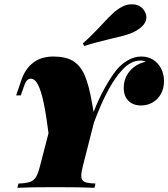

<svg xmlns="http://www.w3.org/2000/svg" viewBox="-20 -890 797 910"><path d="M57.1 0ZM467.8 -778.8Q498 -811 517.1 -828.6Q536.1 -846.2 558.6 -857.9Q579.6 -869.6 604.5 -869.6Q647.5 -869.6 666.5 -835Q673.8 -820.8 673.8 -808.1Q673.8 -771 621.6 -742.2Q602.1 -731.4 578.1 -724.4Q554.2 -717.3 512.7 -708Q431.6 -689 379.4 -671.9L372.6 -684.1Q413.1 -719.7 467.8 -778.8ZM757.3 -505.9Q757.3 -471.2 742.9 -445.1Q728.5 -418.9 703.6 -404.5Q678.7 -390.1 648.4 -390.1Q610.8 -390.1 588.6 -412.4Q566.4 -434.6 566.4 -474.1Q566.4 -503.9 579.3 -529.5Q592.3 -555.2 616 -573Q639.6 -590.8 670.4 -597.2Q662.1 -603 644.5 -603Q602.1 -603 562.5 -562Q492.2 -489.7 425.3 -309.1L373.5 -106Q365.2 -73.7 365.2 -57.6Q365.2 -43 371.8 -35.2Q378.4 -27.3 392.6 -24.2Q406.7 -21 432.6 -20L427.7 0Q364.7 -2.9 242.7 -2.9Q121.1 -2.9 62.5 0L67.4 -20Q104.5 -21.5 122.8 -28.1Q141.1 -34.7 151.1 -51.8Q161.1 -68.8 170.4 -106L210 -258.8Q198.7 -346.7 187 -402.6Q175.3 -458.5 160.4 -487.8Q145.5 -517.1 125.5 -517.1Q105.5 -517.1 94.7 -483.9L78.6 -438H56.6L81.5 -511.2Q99.6 -564 137.5 -593Q175.3 -622.1 233.4 -622.1Q291.5 -622.1 326.4 -600.8Q361.3 -579.6 381.6 -532.5Q401.9 -485.4 416.5 -399.9L423.8 -359.4Q447.3 -420.9 476.6 -473.1Q505.9 -525.4 530.3 -556.2Q555.2 -586.9 586.4 -604.5Q617.7 -622.1 650.4 -622.1Q681.6 -622.1 706.1 -606.7Q730.5 -591.3 743.9 -564.7Q757.3 -538.1 757.3 -505.9Z"/></svg>

Font: TypoPRO Playfair Display SC
Style: Italic
Weight: 900
Italic angle: -14°
Designer: Claus Eggers Sørensen
Foundry: Claus Eggers Sørensen
Version: Version 1.004;PS 001.004;hotconv 1.0.70;makeotf.lib2.5.58329